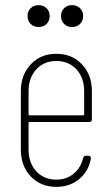

<svg xmlns="http://www.w3.org/2000/svg" viewBox="-20 -718 431 746"><path d="M327 -244H95Q91 -244 91 -240V-137Q91 -85 121 -52.5Q151 -20 199 -20Q238 -20 266 -43Q294 -66 303 -104Q306 -113 314 -113H324Q329 -113 331.5 -109.5Q334 -106 333 -101Q324 -52 287.5 -22Q251 8 199 8Q138 8 99.5 -32.5Q61 -73 61 -137V-364Q61 -427 99.5 -468Q138 -509 199 -509Q260 -509 298.5 -468Q337 -427 337 -364V-254Q337 -244 327 -244ZM91 -364V-274Q91 -270 95 -270H303Q307 -270 307 -274V-364Q307 -416 277 -448.5Q247 -481 199 -481Q151 -481 121 -448.5Q91 -416 91 -364ZM217 -656Q217 -674 229 -686Q241 -698 260 -698Q279 -698 291 -686Q303 -674 303 -656Q303 -637 291 -625Q279 -613 260 -613Q241 -613 229 -625Q217 -637 217 -656ZM87 -656Q87 -674 99 -686Q111 -698 130 -698Q149 -698 161 -686Q173 -674 173 -656Q173 -637 161 -625Q149 -613 130 -613Q111 -613 99 -625Q87 -637 87 -656Z"/></svg>

Font: Barlow Condensed Thin
Style: Regular
Weight: 250
Width: 3
Designer: Jeremy Tribby
Foundry: Tribby Type
Version: Version 1.408